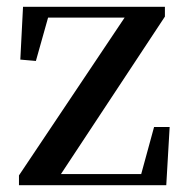

<svg xmlns="http://www.w3.org/2000/svg" viewBox="-20 -547 549 567"><path d="M36 0H471L481 -172H435L397 -33H160L467 -498V-527H48L40 -371L86 -367L122 -495H348L36 -29Z"/></svg>

Font: Noto Serif CJK JP SemiBold
Style: Regular
Weight: 600
Designer: Ryoko NISHIZUKA 西塚涼子 (kana & ideographs); Frank Grießhammer (Latin, Greek & Cyrillic); Wenlong ZHANG 张文龙 (bopomofo); San
Foundry: Adobe
Version: Version 2.001;hotconv 1.1.0;makeotfexe 2.6.0